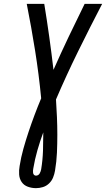

<svg xmlns="http://www.w3.org/2000/svg" viewBox="-20 -755 551 998"><path d="M167 223Q145 223 124.5 215.5Q104 208 92.5 191Q81 174 79.5 152Q78 130 82 108Q89 63 101.5 18.5Q114 -26 128.5 -69.5Q143 -113 159.5 -157Q176 -201 194 -244Q182 -369 162.5 -491.5Q143 -614 119 -735H210Q224 -650 236 -564Q248 -478 258 -392Q296 -478 337 -564Q378 -650 420 -735H511Q447 -612 386 -488Q325 -364 271 -238Q274 -192 276 -146.5Q278 -101 278 -54.5Q278 -8 276 38.5Q274 85 266 132Q263 150 256 167.5Q249 185 235 198.5Q221 212 203 217.5Q185 223 167 223ZM167 158Q173 158 178 155Q183 152 186 147Q189 142 191 136Q193 130 194 125Q202 76 203.5 28Q205 -20 205 -67Q188 -21 174.5 26Q161 73 153 121Q152 127 151.5 132.5Q151 138 152 144Q153 150 157 154Q161 158 167 158Z"/></svg>

Font: Iosevka Term Curly Medium
Style: Italic
Weight: 500
Italic angle: -9°
Designer: Belleve Invis
Foundry: Belleve Invis
Version: Version 32.3.0